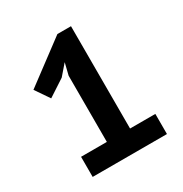

<svg xmlns="http://www.w3.org/2000/svg" viewBox="-166 -839 922 967"><g transform="rotate(-30 295.5 -356.0)"><path d="M96 -117H246V-502L263 -571L211 -511L113 -447L57 -529L302 -712H381V-117H528V0H96Z"/></g></svg>

Font: PT Sans Caption
Style: Bold
Weight: 700
Designer: A.Korolkova, O.Umpeleva, V.Yefimov
Foundry: ParaType Ltd
Version: Version 2.003W OFL